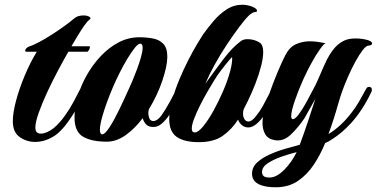

<svg xmlns="http://www.w3.org/2000/svg" viewBox="-20 -590 1588 809"><path d="M128 8Q92 8 63 -12.5Q34 -33 34 -79Q34 -115 48 -167Q62 -219 85 -273.5Q108 -328 135 -372H92Q86 -372 86 -377Q86 -381 91 -386.5Q96 -392 103 -394Q119 -399 144.5 -412.5Q170 -426 198 -444Q226 -462 251 -480Q276 -498 291 -511Q300 -519 310.5 -522Q321 -525 331 -525Q348 -525 357 -519Q366 -513 357 -507Q349 -502 335 -482Q321 -462 306.5 -438Q292 -414 281 -395H357Q359 -395 359 -392Q359 -387 355 -379.5Q351 -372 347 -372H268Q248 -337 224 -292Q200 -247 178.5 -200.5Q157 -154 143 -114.5Q129 -75 129 -52Q129 -27 152 -27Q176 -27 206 -50Q231 -71 253 -102Q274 -131 290.5 -162Q307 -193 318 -215Q322 -222 329 -222Q336 -222 340.5 -216.5Q345 -211 341 -203Q326 -173 303 -133Q280 -93 254 -60Q233 -34 213 -20Q194 -7 172.5 0.5Q151 8 128 8Z M430 7Q366 7 330 -14Q294 -35 294 -95Q294 -137 307.5 -183.5Q321 -230 346 -274Q371 -318 405 -354Q439 -390 480 -411.5Q521 -433 567 -433Q597 -433 624 -428Q651 -423 668 -405.5Q685 -388 685 -351Q685 -312 664 -250Q643 -188 607 -129Q605 -121 605 -113Q605 -102 609.5 -91Q614 -80 626 -80Q642 -80 659 -102Q677 -127 696 -162Q715 -197 725 -219Q727 -225 734 -225Q741 -225 746.5 -219Q752 -213 747 -205Q739 -190 726 -163.5Q713 -137 696 -110Q679 -83 659 -67Q644 -55 627 -55Q607 -55 597 -64.5Q587 -74 581 -92Q549 -49 510 -21Q471 7 430 7ZM411 -24Q422 -24 441 -53Q460 -82 482 -127.5Q504 -173 525 -220Q529 -228 538 -249.5Q547 -271 557 -297.5Q567 -324 574 -349Q581 -374 581 -389Q581 -406 571 -406Q562 -406 548 -388.5Q534 -371 517 -343Q500 -315 484 -283Q468 -251 456 -223Q444 -195 431 -160Q418 -125 409.5 -93.5Q401 -62 401 -43Q401 -24 411 -24Z M818 9Q757 9 725 -13Q693 -35 693 -89Q693 -124 705 -167Q717 -210 735 -253.5Q753 -297 773 -336Q793 -375 810 -403.5Q827 -432 835 -444Q855 -472 879.5 -501Q904 -530 934.5 -550Q965 -570 1001 -570Q1020 -570 1040 -563Q1063 -554 1063 -545Q1063 -539 1053 -539Q1049 -539 1041.5 -534.5Q1034 -530 1028 -524Q1010 -506 985.5 -473Q961 -440 934.5 -400Q908 -360 884.5 -317.5Q861 -275 845 -237Q889 -298 923.5 -343.5Q958 -389 995 -417Q1006 -425 1023 -425Q1052 -425 1075 -410Q1089 -400 1089 -371Q1089 -346 1080 -311Q1071 -276 1056.5 -238.5Q1042 -201 1025 -166L1007 -130Q1004 -121 1004 -111Q1004 -98 1010 -88Q1016 -78 1027 -78Q1042 -78 1061 -104Q1075 -121 1087.5 -143.5Q1100 -166 1110 -186Q1120 -206 1125 -215Q1128 -222 1136 -222Q1143 -222 1148 -217Q1153 -212 1149 -204Q1140 -187 1126.5 -161Q1113 -135 1096.5 -109.5Q1080 -84 1061 -68Q1043 -53 1026 -53Q1011 -53 999.5 -62.5Q988 -72 983 -86Q957 -45 919 -18Q881 9 818 9ZM801 -32Q815 -32 836 -57.5Q857 -83 879 -122.5Q901 -162 920 -206Q939 -250 949.5 -289Q960 -328 958 -350Q945 -336 928.5 -315.5Q912 -295 895 -271Q893 -268 881.5 -249.5Q870 -231 854 -203.5Q838 -176 823 -146Q808 -116 798 -90Q788 -64 788 -48Q788 -32 801 -32Z M1146 199Q1098 200 1070 186Q1042 172 1042 142Q1042 115 1062.5 95.5Q1083 76 1115 61.5Q1147 47 1181.5 37Q1216 27 1243 20Q1262 -31 1277.5 -78Q1293 -125 1309 -174L1263 -92Q1236 -52 1205.5 -23Q1175 6 1140 1Q1109 -4 1097.5 -24.5Q1086 -45 1086 -71Q1086 -102 1096 -135.5Q1106 -169 1114 -193Q1131 -242 1150.5 -288Q1170 -334 1182 -357Q1200 -392 1227.5 -404Q1255 -416 1285 -416Q1302 -416 1319 -413.5Q1336 -411 1352 -408Q1345 -406 1328.5 -383Q1312 -360 1293.5 -326.5Q1275 -293 1259 -258Q1237 -209 1222 -165Q1207 -121 1207 -101Q1207 -88 1214 -88Q1222 -88 1234 -102Q1254 -128 1274 -165Q1294 -202 1309 -231Q1320 -254 1332 -282.5Q1344 -311 1357 -338Q1380 -382 1404 -402Q1428 -422 1453 -426Q1459 -427 1465.5 -427.5Q1472 -428 1478 -428Q1495 -428 1509.5 -425.5Q1524 -423 1530 -421Q1548 -415 1548 -407Q1548 -403 1543.5 -400.5Q1539 -398 1534 -398Q1523 -398 1508 -378.5Q1493 -359 1477 -329.5Q1461 -300 1447 -268Q1421 -210 1404 -149Q1387 -88 1364 -25Q1416 -57 1458 -111Q1476 -133 1492 -160.5Q1508 -188 1523 -216Q1527 -224 1535 -224Q1547 -224 1547 -211Q1547 -209 1546.5 -207Q1546 -205 1545 -203Q1526 -163 1504 -129.5Q1482 -96 1458 -70Q1421 -30 1382 -5Q1368 5 1350 13Q1330 62 1302 104Q1274 146 1236 172Q1198 198 1146 199ZM1116 158Q1145 158 1177 126Q1209 94 1230 51Q1201 58 1166.5 70Q1132 82 1108 98Q1084 114 1084 135Q1084 145 1090.5 151.5Q1097 158 1116 158Z"/></svg>

Font: Praise
Style: Regular
Weight: 400
Designer: Robert E. Leuschke
Foundry: Robert E. Leuschke
Version: Version 1.100; ttfautohint (v1.8.3)